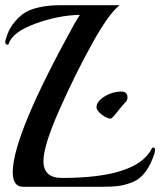

<svg xmlns="http://www.w3.org/2000/svg" viewBox="-30 -718 620 738"><path d="M564 -129Q536 -42 482 -19Q453 -7 427.5 -3.5Q402 0 362 0H59Q19 0 19 -56Q19 -199 258 -630Q276 -659 277 -661Q192 -659 104.5 -626.5Q17 -594 3 -549Q2 -546 -1 -546Q-10 -546 -10 -559Q-10 -561 -1.5 -586Q7 -611 30 -638Q53 -665 82 -678Q131 -698 203 -698H430Q389 -667 324.5 -551Q260 -435 198.5 -296.5Q137 -158 137 -99Q137 -34 208 -34Q498 -34 554 -148Q556 -151 559 -151Q566 -151 566 -141Q566 -139 564 -129ZM450 -323Q445 -318 432 -302Q401 -262 396 -262Q381 -262 361 -277.5Q341 -293 341 -306Q341 -328 371.5 -347Q402 -366 436 -366Q460 -366 460 -344Q460 -330 450 -323Z"/></svg>

Font: Playball
Style: Regular
Weight: 400
Designer: Robert E. Leuschke
Foundry: Robert E. Leuschke
Version: Version 1.001